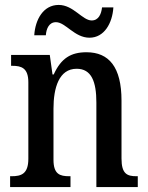

<svg xmlns="http://www.w3.org/2000/svg" viewBox="-20 -759 602 779"><path d="M343 -606C403 -606 436 -665 440 -729H394C391 -702 380 -676 352 -676C314 -676 278 -739 218 -739C156 -739 123 -680 119 -616H166C168 -643 179 -669 207 -669C246 -669 282 -606 343 -606ZM21 0H266V-44H261C223 -44 197 -52 197 -111V-318C197 -402 219 -480 291 -480C351 -480 371 -428 371 -343V0H539V-44H534C496 -44 473 -53 473 -116V-351C473 -487 422 -547 331 -547C268 -547 228 -523 198 -457H193L182 -536H25V-492H30C67 -492 95 -483 95 -425V-115C95 -53 66 -44 27 -44H21Z"/></svg>

Font: Noto Serif Myanmar Condensed Medium
Style: Regular
Weight: 500
Width: 3
Designer: Ben Mitchell and the Monotype Design Team
Foundry: Monotype Imaging Inc.
Version: Version 2.106